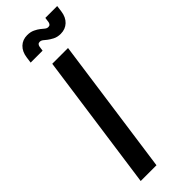

<svg xmlns="http://www.w3.org/2000/svg" viewBox="-308 -968 990 990"><g transform="rotate(-45 187.0 -473.0)"><path d="M155 0H40L145 -750H260ZM285.5 -828Q261 -828 243 -837.5Q225 -847 215 -855Q206.5 -862 197.8 -869Q189 -876 179 -876Q171 -876 166.5 -870.8Q162 -865.5 161 -858L157.5 -833H70.5L75 -866Q80 -903.5 102.2 -924.8Q124.5 -946 158 -946Q181.5 -946 199.2 -937.5Q217 -929 227.5 -920.5Q238 -912 246.5 -905Q255 -898 265 -898Q273.5 -898 278 -903.5Q282.5 -909 283.5 -916.5L287 -942.5H373.5L369 -908Q364 -870.5 341.5 -849.2Q319 -828 285.5 -828Z"/></g></svg>

Font: Mohave Light SemiBold
Style: Italic
Weight: 600
Italic angle: -8°
Version: Version 2.003